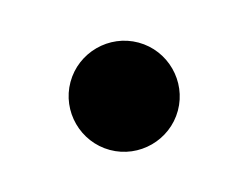

<svg xmlns="http://www.w3.org/2000/svg" viewBox="-40 -196 350 270"><g transform="rotate(15 135.0 -61.0)"><path d="M134.8 -138.7C91.8 -138.7 56.6 -103.5 56.6 -60.5C56.6 -17.6 91.8 17.6 134.8 17.6C177.7 17.6 212.9 -17.6 212.9 -60.5C212.9 -103.5 177.7 -138.7 134.8 -138.7Z"/></g></svg>

Font: Sen-gleads
Style: Bold
Weight: 700
Designer: Kosal Sen, Philatype
Foundry: Philatype
Version: Version 1.004; ttfautohint (v1.8.3)